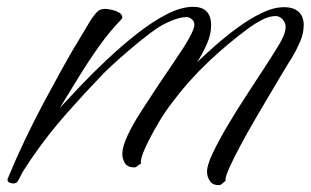

<svg xmlns="http://www.w3.org/2000/svg" viewBox="-20 -517 909 562"><path d="M620 25Q603 25 594.5 13Q586 1 586 -15Q586 -34 603.5 -70.5Q621 -107 648 -152.5Q675 -198 705 -243.5Q735 -289 759.5 -327Q784 -365 796 -385Q803 -396 809.5 -411Q816 -426 816 -439Q816 -451 807 -460.5Q798 -470 787 -470Q768 -470 747 -459Q726 -448 711 -437Q648 -391 589.5 -335.5Q531 -280 484 -217Q464 -191 446.5 -162Q429 -133 414 -103Q411 -97 405 -84Q399 -71 395 -58Q391 -45 393 -38Q388 -36 383 -31.5Q378 -27 373 -27Q354 -27 346 -39Q338 -51 338 -67Q338 -87 353 -119.5Q368 -152 392.5 -190Q417 -228 443.5 -268Q470 -308 494.5 -343.5Q519 -379 534 -406Q549 -433 549 -445Q549 -454 541.5 -460.5Q534 -467 526 -467Q508 -467 483.5 -457Q459 -447 444 -437Q421 -422 391.5 -398Q362 -374 333 -348.5Q304 -323 284 -303Q229 -246 175.5 -185.5Q122 -125 77 -60Q69 -49 61.5 -37Q54 -25 46 -13Q42 -6 39 0.5Q36 7 32 13Q29 20 18 20Q14 20 8 17.5Q2 15 2 9Q2 6 3 5Q26 -51 52 -105.5Q78 -160 106 -213Q134 -265 162 -316Q190 -367 221 -417Q229 -431 241.5 -451.5Q254 -472 265 -483Q273 -491 288 -491Q294 -491 306 -488.5Q318 -486 328 -480.5Q338 -475 338 -466Q338 -463 334 -459Q300 -424 268.5 -379.5Q237 -335 209 -289Q181 -243 155 -201Q178 -226 213.5 -263.5Q249 -301 292 -341.5Q335 -382 380 -417.5Q425 -453 467.5 -475Q510 -497 545 -497Q598 -497 598 -443Q598 -416 585 -387Q572 -358 557 -335Q579 -356 609.5 -383Q640 -410 675.5 -436Q711 -462 746 -479Q781 -496 812 -496Q838 -496 853.5 -483Q869 -470 869 -443Q869 -419 858 -394Q847 -369 835 -349Q827 -337 810 -308.5Q793 -280 771 -243Q749 -206 726 -166.5Q703 -127 683.5 -90.5Q664 -54 652 -27.5Q640 -1 640 9V13Q635 16 630.5 20.5Q626 25 620 25Z"/></svg>

Font: Caramel
Style: Regular
Weight: 400
Designer: Robert E. Leuschke
Foundry: Robert E. Leuschke
Version: Version 1.010